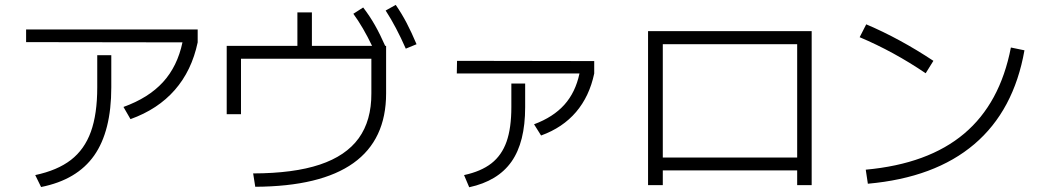

<svg xmlns="http://www.w3.org/2000/svg" viewBox="-20 -788 4361 801"><path d="M385.7 -423.8V-557.6H444.3V-423.8Q444.3 -240.7 372.8 -139.2Q301.3 -37.6 151.4 -7.8L127 -57.6Q219.2 -77.1 275.9 -120.8Q332.5 -164.6 359.1 -238.3Q385.7 -312 385.7 -423.8ZM88.9 -665H804.7V-611.3Q779.8 -493.2 709.2 -412.6Q638.7 -332 524.4 -291L495.1 -341.8Q599.6 -379.4 659.9 -445.3Q720.2 -511.2 741.2 -611.3L88.9 -612.3Z M1529.3 -398.4V-543H985.4V-311.5H925.8V-596.7H1220.7V-736.3H1281.2V-596.7H1532.2Q1495.1 -674.3 1454.1 -730.5L1495.1 -756.8Q1522.5 -721.2 1544.2 -682.9Q1565.9 -644.5 1586.9 -596.7H1590.8V-398.4Q1590.8 -11.7 1044.9 -8.8L1036.1 -64.5Q1205.1 -64.9 1314.2 -101.3Q1423.3 -137.7 1476.6 -211.4Q1529.8 -285.2 1529.3 -398.4ZM1588.9 -744.1 1630.9 -767.6Q1656.2 -731 1676.5 -692.1Q1696.8 -653.3 1717.8 -603.5L1672.9 -585Q1632.8 -676.3 1588.9 -744.1Z M2113.3 -340.8V-439.5H2170.9V-340.8Q2170.9 -194.8 2114 -113.8Q2057.1 -32.7 1937.5 -6.8L1916 -57.6Q1986.8 -72.8 2030 -106.4Q2073.2 -140.1 2093.3 -197Q2113.3 -253.9 2113.3 -340.8ZM2397.5 -481.4H1885.7L1886.7 -534.2L2459 -533.2V-481.4Q2439 -386.2 2383.3 -320.8Q2327.6 -255.4 2237.3 -222.7L2208 -269.5Q2288.1 -299.3 2334.5 -351.1Q2380.9 -402.8 2397.5 -481.4Z M2683.6 -658.2H3366.2V-15.6H3305.7V-77.1H2745.1V-15.6H2683.6ZM3305.7 -130.9V-603.5H2745.1V-130.9Z M4197.3 -589.8 4253.9 -578.1Q4209.5 -326.7 4044.7 -186.5Q3879.9 -46.4 3600.6 -21.5L3591.8 -80.1Q3852.5 -104 4002.4 -230.5Q4152.3 -356.9 4197.3 -589.8ZM3566.4 -632.8 3593.8 -686.5Q3733.9 -627 3874 -534.2L3841.8 -482.4Q3708.5 -572.8 3566.4 -632.8Z"/></svg>

Font: Pretendard GOV Light
Style: Regular
Weight: 300
Designer: Base glyphs from Inter by Rasmus Andersson; Hangeul glyphs from Noto Sans CJK(Source Han Sans) by Jang Soo-young and Kan
Foundry: Kil Hyung-jin
Version: Version 1.309